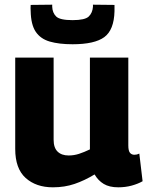

<svg xmlns="http://www.w3.org/2000/svg" viewBox="-20 -790 631 820"><path d="M206 10Q134 10 89.5 -30Q45 -70 45 -154V-544H209V-193Q209 -159 226 -142.5Q243 -126 273 -126Q296 -126 317.5 -133Q339 -140 364 -152V-544H528V-169Q528 -146 535 -137.5Q542 -129 554 -129Q565 -129 575 -134L589 -16Q570 -5 543 2.5Q516 10 485 10Q447 10 423 -4.5Q399 -19 384 -45Q341 -19 298.5 -4.5Q256 10 206 10ZM290 -601Q232 -601 192.5 -612.5Q153 -624 132.5 -654.5Q112 -685 111 -743Q110 -754 111 -769L203 -770Q203 -764 203 -761Q204 -735 220 -719.5Q236 -704 290 -704Q343 -704 359 -719.5Q375 -735 377 -761Q377 -767 377 -770L469 -769Q469 -762 469 -755Q469 -748 469 -742Q467 -662 425.5 -631.5Q384 -601 290 -601Z"/></svg>

Font: Georama
Style: Bold
Weight: 700
Designer: Jean-Baptiste Levee
Foundry: Production Type
Version: Version 1.000